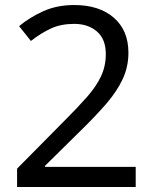

<svg xmlns="http://www.w3.org/2000/svg" viewBox="-20 -744 612 764"><path d="M520 0H48V-73L235 -262Q289 -316 326 -358Q363 -400 382 -440.5Q401 -481 401 -529Q401 -588 366 -618.5Q331 -649 275 -649Q223 -649 183.5 -631Q144 -613 103 -581L56 -640Q98 -675 152.5 -699.5Q207 -724 275 -724Q375 -724 433 -673.5Q491 -623 491 -534Q491 -478 468 -429Q445 -380 404 -332.5Q363 -285 308 -231L159 -84V-80H520Z"/></svg>

Font: Noto Music
Style: Regular
Weight: 400
Designer: Monotype Design Team, Benjamin Yang
Foundry: Monotype Imaging Inc.
Version: Version 2.002; ttfautohint (v1.8.4.7-5d5b)